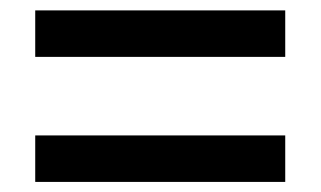

<svg xmlns="http://www.w3.org/2000/svg" viewBox="-20 -534 626 375"><path d="M48.8 -178.7V-269.5H537.1V-178.7ZM48.8 -422.9V-513.7H537.1V-422.9Z"/></svg>

Font: Cascadia Mono PL
Style: Regular
Weight: 400
Monospace: yes
Designer: Aaron Bell
Foundry: Saja Typeworks
Version: Version 2404.023; ttfautohint (v1.8.4)